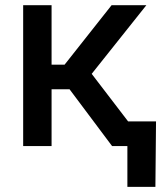

<svg xmlns="http://www.w3.org/2000/svg" viewBox="-20 -560 618 736"><path d="M68.8 0V-540H177.7V-312H227.5L407.7 -540H541L331.5 -276.9L543.5 0H409.7L246.6 -217.8H177.7V0ZM468.3 156.2V0H429.7V-94.7H578.1L575.7 156.2Z"/></svg>

Font: V-Inter
Style: Medium-500
Weight: 500
Designer: Rasmus Andersson
Foundry: rsms
Version: Version 4.000;git-4146feb